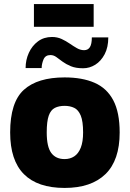

<svg xmlns="http://www.w3.org/2000/svg" viewBox="-20 -910 639 945"><path d="M298 15Q165 15 97.5 -53Q30 -121 30 -258Q30 -407 97.5 -468Q165 -529 298 -529Q385 -529 445.5 -502.5Q506 -476 537.5 -416.5Q569 -357 569 -258Q569 -121 499 -53Q429 15 298 15ZM298 -127Q325 -127 345.5 -140.5Q366 -154 377.5 -183Q389 -212 389 -258Q389 -313 377.5 -341Q366 -369 345.5 -379Q325 -389 298 -389Q270 -389 250 -379Q230 -369 220 -341Q210 -313 210 -258Q210 -187 232.5 -157Q255 -127 298 -127ZM185 -575H106Q106 -615 122 -650Q138 -685 167 -706.5Q196 -728 236 -728Q262 -728 283.5 -718Q305 -708 323 -695.5Q341 -683 358.5 -673Q376 -663 394 -663Q413 -663 422.5 -678Q432 -693 432 -726H513Q513 -677 495 -643Q477 -609 449 -591.5Q421 -574 389 -574Q353 -574 329 -584Q305 -594 288 -606.5Q271 -619 257.5 -629Q244 -639 228 -639Q203 -639 194 -617Q185 -595 185 -575ZM147 -778V-890H441V-778Z"/></svg>

Font: Maven Pro Black
Style: Regular
Weight: 900
Designer: Joe Prince
Foundry: Joe Prince
Version: Version 2.103